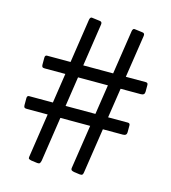

<svg xmlns="http://www.w3.org/2000/svg" viewBox="-110 -832 823 922"><g transform="rotate(15 301.5 -371.0)"><path d="M178 -17Q176 -7 172.5 -3Q169 1 160 0L130 -4Q121 -6 117.5 -8.5Q114 -11 115 -18L222 -729Q223 -735 226 -739Q229 -743 234 -742L273 -737Q286 -736 284 -722ZM389 -17Q388 -7 384.5 -3Q381 1 371 0L342 -4Q333 -6 329.5 -8.5Q326 -11 326 -18L434 -729Q435 -735 438 -739Q441 -743 446 -742L485 -737Q498 -736 496 -722ZM541 -255Q541 -238 522 -238H44Q35 -238 32 -241.5Q29 -245 29 -253V-287Q29 -300 39 -300H530Q541 -300 541 -289ZM574 -465Q574 -448 555 -448H77Q68 -448 65 -451.5Q62 -455 62 -463V-497Q62 -510 72 -510H563Q574 -510 574 -499Z"/></g></svg>

Font: Libre Franklin Thin Medium
Style: Regular
Weight: 500
Version: Version 3.000